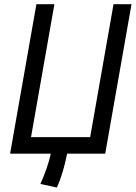

<svg xmlns="http://www.w3.org/2000/svg" viewBox="-20 -713 630 891"><path d="M243.7 157.2 167.5 140.6Q182.6 106.9 196 69.1Q209.5 31.2 215.3 0H26.9L148.9 -693.4H232.4L124 -76.7H398.4L506.8 -693.4H590.3L468.3 0H291.5Q283.2 42.5 270.8 84.5Q258.3 126.5 243.7 157.2Z"/></svg>

Font: Cascadia Code NF SemiLight
Style: Italic
Weight: 350
Italic angle: -10°
Monospace: yes
Designer: Aaron Bell
Foundry: Saja Typeworks
Version: Version 2404.023; ttfautohint (v1.8.4)